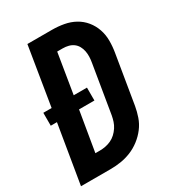

<svg xmlns="http://www.w3.org/2000/svg" viewBox="-178 -838 855 941"><g transform="rotate(-30 250.0 -367.5)"><path d="M2 0 57 -331H22V-404H69L123 -735H262Q296 -735 329 -729Q362 -723 390 -707.5Q418 -692 438 -667.5Q458 -643 468.5 -612.5Q479 -582 479 -548Q479 -514 473 -480L428 -208Q423 -179 413 -150Q403 -121 384 -96Q365 -71 339.5 -51.5Q314 -32 285.5 -20.5Q257 -9 227.5 -4.5Q198 0 169 0ZM144 -105H169Q185 -105 201 -108Q217 -111 232.5 -118Q248 -125 261 -137Q274 -149 283.5 -163.5Q293 -178 298 -193.5Q303 -209 306 -225L351 -497Q354 -514 354.5 -530Q355 -546 352 -561.5Q349 -577 341.5 -590.5Q334 -604 322 -613Q310 -622 294.5 -626Q279 -630 262 -630H231L194 -404H269V-331H182Z"/></g></svg>

Font: Iosevka Curly Extrabold
Style: Italic
Weight: 800
Italic angle: -9°
Monospace: yes
Designer: Belleve Invis
Foundry: Belleve Invis
Version: Version 22.1.2; ttfautohint (v1.8.4)